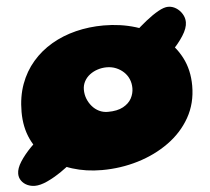

<svg xmlns="http://www.w3.org/2000/svg" viewBox="-66 -712 949 867"><g transform="rotate(-5 408.5 -278.5)"><path d="M58 98Q39.5 98 23.2 90.5Q7 83 -3 69Q-13 55 -13 37Q-13 13 6 -16.8Q25 -46.5 55.5 -77.8Q86 -109 120.5 -138Q155 -167 187.2 -190.8Q219.5 -214.5 241 -228L348.5 -102Q332.5 -83.5 305.8 -57.8Q279 -32 246.2 -4.8Q213.5 22.5 179.5 45.8Q145.5 69 113.8 83.5Q82 98 58 98ZM595.5 -356.5 482.5 -464.5Q494 -478.5 516.5 -501.5Q539 -524.5 567.2 -551Q595.5 -577.5 625.2 -601.2Q655 -625 681.8 -640Q708.5 -655 727 -655Q746 -655 762.8 -644.5Q779.5 -634 790.2 -616.5Q801 -599 801 -579Q801 -552 779.2 -518Q757.5 -484 724.5 -451.2Q691.5 -418.5 656.5 -393Q621.5 -367.5 595.5 -356.5ZM365.5 53.5Q293.5 53.5 231.8 34Q170 14.5 124 -23Q78 -60.5 52.2 -115Q26.5 -169.5 26.5 -239.5Q26.5 -308.5 47 -364.8Q67.5 -421 104.8 -464.2Q142 -507.5 192.5 -537Q243 -566.5 303.2 -581.5Q363.5 -596.5 429.5 -596.5Q506 -596.5 573.8 -575.8Q641.5 -555 693.5 -515.5Q745.5 -476 775 -419.2Q804.5 -362.5 804.5 -290.5Q804.5 -211 768.5 -147.2Q732.5 -83.5 670.2 -38.8Q608 6 529.2 29.8Q450.5 53.5 365.5 53.5ZM415 -206Q458 -206 484.5 -220.5Q511 -235 522.8 -257.2Q534.5 -279.5 534.5 -303Q534.5 -325.5 526.5 -344.2Q518.5 -363 503.5 -377Q488.5 -391 469 -399Q449.5 -407 426.5 -407Q405.5 -407 385.5 -400.5Q365.5 -394 349.8 -382Q334 -370 324.8 -352.8Q315.5 -335.5 315.5 -315Q315.5 -293.5 323 -274.2Q330.5 -255 343.8 -239.5Q357 -224 375.2 -215Q393.5 -206 415 -206Z"/></g></svg>

Font: Gluten ExtraBold
Style: Regular
Weight: 800
Designer: Tyler Finck
Foundry: Etcetera Type Company
Version: Version 1.300